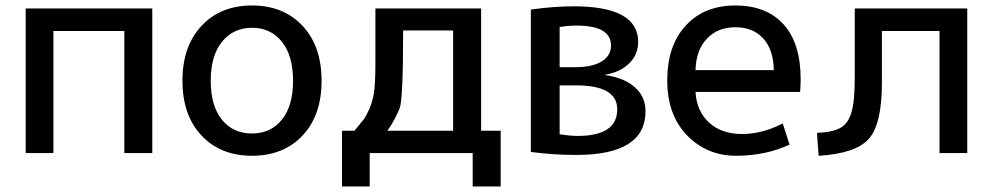

<svg xmlns="http://www.w3.org/2000/svg" viewBox="-20 -550 3568 690"><path d="M72.3 0V-519.5H527.3V0H426.8V-438.5H171.9V0Z M704.1 -63Q635.7 -135.7 635.7 -259.8Q635.7 -383.8 704.1 -457Q772.5 -530.3 885.7 -530.3Q999 -530.3 1067.4 -457Q1135.7 -383.8 1135.7 -259.8Q1135.7 -135.7 1067.4 -63Q999 9.8 885.7 9.8Q772.5 9.8 704.1 -63ZM777.8 -399.9Q737.3 -349.6 737.3 -259.8Q737.3 -169.9 777.3 -120.1Q817.4 -70.3 885.3 -70.3Q953.1 -70.3 993.2 -120.1Q1033.2 -169.9 1033.2 -259.8Q1033.2 -349.6 993.2 -399.9Q953.1 -450.2 885.7 -450.2Q818.4 -450.2 777.8 -399.9Z M1209 -80.1H1253.9Q1276.4 -107.4 1285.6 -119.1Q1294.9 -130.9 1306.2 -155.8Q1317.4 -180.7 1323.2 -212.4Q1329.1 -244.1 1329.1 -327.1V-519.5H1709V-80.1H1779.3V120.1H1678.7V0H1308.6V120.1H1209ZM1372.1 -80.1H1608.4V-440.4H1428.7Q1428.7 -189.5 1416 -160.2Q1397.5 -115.2 1372.1 -80.1Z M1887.7 -3.9V-515.6Q1969.7 -527.3 2042 -527.3Q2273.4 -527.3 2273.4 -399.4Q2273.4 -354.5 2241.7 -322.8Q2210 -291 2154.3 -281.2V-280.3Q2223.6 -270.5 2261.7 -236.3Q2299.8 -202.1 2299.8 -150.4Q2299.8 6.8 2051.8 6.8Q1967.8 6.8 1887.7 -3.9ZM1991.2 -67.4Q2030.3 -61.5 2055.7 -61.5Q2198.2 -61.5 2198.2 -157.2Q2198.2 -243.2 2049.8 -243.2H1991.2ZM1991.2 -308.6H2047.9Q2108.4 -308.6 2142.1 -329.1Q2175.8 -349.6 2175.8 -386.7Q2175.8 -458 2051.8 -458Q2022.5 -458 1991.2 -453.1Z M2857.4 -264.6Q2857.4 -249 2855.5 -219.7H2479.5Q2483.4 -150.4 2528.3 -109.4Q2573.2 -68.4 2646.5 -68.4Q2719.7 -68.4 2793 -106.4L2817.4 -30.3Q2730.5 9.8 2625.5 9.8Q2520.5 9.8 2449.2 -63.5Q2377.9 -136.7 2377.9 -261.2Q2377.9 -385.7 2444.3 -458Q2510.7 -530.3 2622.6 -530.3Q2734.4 -530.3 2795.9 -462.4Q2857.4 -394.5 2857.4 -264.6ZM2479.5 -297.9H2760.7Q2759.8 -371.1 2723.1 -411.6Q2686.5 -452.1 2623 -452.1Q2559.6 -452.1 2520.5 -411.1Q2481.4 -370.1 2479.5 -297.9Z M2916 -72.3Q2973.6 -75.2 3001 -90.8Q3028.3 -106.4 3040 -146.5Q3051.8 -186.5 3051.8 -269.5V-519.5H3456.1V0H3356.4V-438.5H3149.4V-252Q3149.4 -104.5 3102.5 -51.3Q3055.7 2 2921.9 9.8Z"/></svg>

Font: GenEi M Gothic v2 Medium
Style: Regular
Weight: 500
Version: Version 2.0